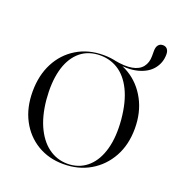

<svg xmlns="http://www.w3.org/2000/svg" viewBox="-108 -643 688 743"><g transform="rotate(20 236.0 -272.0)"><path d="M463 -525Q463 -491 442.2 -465Q421.5 -439 381 -428.5Q340.5 -418 280.5 -429.5Q278.5 -430 277.8 -430.5Q277 -431 277 -433Q277 -434.5 277.8 -435.2Q278.5 -436 280.5 -435.5Q326.5 -426.5 355.5 -431.8Q384.5 -437 398.8 -455Q413 -473 413 -500V-522Q413 -537.5 419.8 -546Q426.5 -554.5 438.5 -554.5Q450 -554.5 456.5 -546.8Q463 -539 463 -525ZM236.5 -440Q297 -440 344.2 -411.2Q391.5 -382.5 419 -331.2Q446.5 -280 446.5 -213.5Q446.5 -147 418.8 -96.8Q391 -46.5 342.8 -18.2Q294.5 10 232.5 10Q172.5 10 125.5 -18.2Q78.5 -46.5 52 -96.8Q25.5 -147 25.5 -213.5Q25.5 -280.5 51.8 -331.2Q78 -382 125.8 -411Q173.5 -440 236.5 -440ZM257.5 3Q301.5 -0.5 332.2 -29Q363 -57.5 377 -108.2Q391 -159 385 -228.5Q378.5 -299.5 355.5 -346.2Q332.5 -393 296.2 -415Q260 -437 213.5 -434Q167 -430.5 136.5 -401Q106 -371.5 93.2 -320.8Q80.5 -270 86.5 -201.5Q93 -134 116.5 -87Q140 -40 176.5 -17Q213 6 257.5 3Z"/></g></svg>

Font: Fraunces 120pt Light
Style: Regular
Weight: 300
Version: Version 1.000;[b76b70a41]